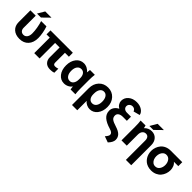

<svg xmlns="http://www.w3.org/2000/svg" viewBox="245 -2049 3597 3597"><g transform="rotate(45 2044.0 -250.5)"><path d="M271 8.8Q164.6 8.8 102.3 -48.6Q40 -106 40 -204.1V-516.1H181.2V-195.8Q181.2 -150.9 205.3 -124.5Q229.5 -98.1 271 -98.1Q316.9 -98.1 344 -135.3Q371.1 -172.4 371.1 -235.8Q371.1 -297.9 358.4 -373.8Q345.7 -449.7 324.2 -516.1H464.8Q486.3 -454.1 499.3 -382.6Q512.2 -311 512.2 -253.9Q512.2 -132.3 447.3 -61.8Q382.3 8.8 271 8.8ZM251 -698.2H416L274.9 -560.1H169.9Z M571.8 -516.1H1164.1V-411.1H1060.1V-151.9Q1060.1 -99.1 1108.9 -99.1Q1143.6 -99.1 1183.1 -112.8V-5.9Q1142.6 8.8 1084 8.8Q1003.9 8.8 961.4 -35.6Q918.9 -80.1 918.9 -147.9V-411.1H798.8V0H657.7V-411.1H571.8Z M1240.7 -258.8Q1240.7 -376 1299.8 -450.4Q1358.9 -524.9 1451.7 -524.9Q1498 -524.9 1542 -502Q1585.9 -479 1610.4 -442.9Q1612.8 -463.9 1619.6 -515.1H1747.6Q1738.8 -457 1738.8 -359.9V-154.8Q1738.8 -58.1 1747.6 0H1619.6Q1612.3 -52.7 1610.4 -71.8Q1589.4 -36.6 1545.2 -13.9Q1501 8.8 1451.7 8.8Q1358.9 8.8 1299.8 -65.9Q1240.7 -140.6 1240.7 -258.8ZM1598.6 -245.1V-275.9Q1598.6 -339.8 1570.6 -377Q1542.5 -414.1 1494.6 -414.1Q1442.9 -414.1 1412.1 -372.1Q1381.3 -330.1 1381.3 -258.8Q1381.3 -185.5 1412.1 -142.8Q1442.9 -100.1 1494.6 -100.1Q1542.5 -100.1 1570.6 -139.2Q1598.6 -178.2 1598.6 -245.1Z M1984.4 -255.9V-238.8Q1984.4 -175.3 2012.5 -138.2Q2040.5 -101.1 2088.4 -101.1Q2140.1 -101.1 2170.9 -142.8Q2201.7 -184.6 2201.7 -255.9Q2201.7 -329.1 2172.4 -372.1Q2143.1 -415 2093.3 -415Q2043 -415 2013.7 -372.3Q1984.4 -329.6 1984.4 -255.9ZM2342.3 -255.9Q2342.3 -139.2 2283.2 -64.7Q2224.1 9.8 2131.3 9.8Q2089.4 9.8 2048.1 -10.5Q2006.8 -30.8 1984.4 -62V187H1844.7V-255.9Q1844.7 -374 1914.3 -449Q1983.9 -523.9 2093.3 -523.9Q2202.6 -523.9 2272.5 -448.7Q2342.3 -373.5 2342.3 -255.9Z M2667.5 -599.1Q2630.4 -599.1 2605 -575.4Q2579.6 -551.8 2579.6 -518.1Q2579.6 -482.9 2605.7 -460.9Q2631.8 -439 2675.3 -439H2781.2V-330.1H2675.3Q2618.2 -330.1 2585.2 -306.4Q2552.2 -282.7 2552.2 -243.2Q2552.2 -190.9 2587.6 -163.1Q2623 -135.3 2711.4 -108.9Q2804.2 -80.1 2845.2 -36.9Q2886.2 6.3 2886.2 69.8Q2886.2 134.3 2814.5 209L2694.3 166Q2745.6 108.9 2745.6 76.2Q2745.6 50.8 2725.6 32.7Q2705.6 14.6 2662.6 2Q2537.1 -34.7 2474.4 -90.3Q2411.6 -146 2411.6 -232.9Q2411.6 -279.8 2440.9 -322.8Q2470.2 -365.7 2521.5 -389.2Q2482.4 -410.6 2460.9 -447Q2439.5 -483.4 2439.5 -519Q2439.5 -602.1 2503.7 -656Q2567.9 -710 2667.5 -710Q2750 -710 2807.6 -671.9Q2865.2 -633.8 2874.5 -577.1L2745.6 -543Q2738.3 -568.8 2717 -584Q2695.8 -599.1 2667.5 -599.1Z M2960 -516.1H3090.8Q3099.6 -487.3 3104 -459Q3165.5 -523.9 3250 -523.9Q3329.6 -523.9 3378.4 -470.7Q3427.2 -417.5 3427.2 -329.1V200.2H3286.1V-310.1Q3286.1 -359.9 3265.1 -387Q3244.1 -414.1 3206.1 -414.1Q3161.6 -414.1 3135.3 -381.6Q3108.9 -349.1 3108.9 -291V0H2969.2V-359.9Q2969.2 -459 2960 -516.1ZM3229 -698.2H3394L3252.9 -560.1H3147.9Z M3757.8 7.8Q3708 7.8 3665.5 -6.8Q3623 -21.5 3593.3 -46.6Q3563.5 -71.8 3542.2 -105.2Q3521 -138.7 3511 -176.5Q3501 -214.4 3501 -253.9Q3501 -304.2 3517.6 -350.3Q3534.2 -396.5 3564.9 -433.8Q3595.7 -471.2 3645.8 -493.7Q3695.8 -516.1 3757.8 -516.1H4063V-411.1H3945.8Q3980 -385.7 3997.3 -342.8Q4014.6 -299.8 4014.6 -254.9Q4014.6 -204.6 3998.3 -158.2Q3981.9 -111.8 3950.9 -74.5Q3919.9 -37.1 3869.9 -14.6Q3819.8 7.8 3757.8 7.8ZM3757.8 -101.1Q3814 -101.1 3845.5 -146.2Q3877 -191.4 3877 -252.9Q3877 -314.5 3845.5 -359.6Q3814 -404.8 3757.8 -404.8Q3720.2 -404.8 3692.9 -382.3Q3665.5 -359.9 3652.6 -326.2Q3639.6 -292.5 3639.6 -252.9Q3639.6 -213.4 3652.6 -179.7Q3665.5 -146 3692.9 -123.5Q3720.2 -101.1 3757.8 -101.1Z"/></g></svg>

Font: LT Superior
Style: Bold
Weight: 400
Designer: Daniel Lyons
Foundry: LyonsType
Version: Version 1.000